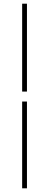

<svg xmlns="http://www.w3.org/2000/svg" viewBox="-20 -770 252 1040"><path d="M100 -274V-750H126V-274ZM100 250V-220H126V250Z"/></svg>

Font: Source Sans 3
Style: Italic
Weight: 200
Italic angle: -11°
Designer: Paul D. Hunt
Foundry: Adobe
Version: Version 3.046;hotconv 1.0.118;makeotfexe 2.5.65603